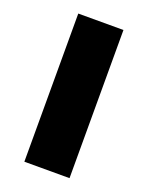

<svg xmlns="http://www.w3.org/2000/svg" viewBox="-108 -585 494 643"><g transform="rotate(20 139.5 -264.0)"><path d="M59 0V-528H220V0Z"/></g></svg>

Font: Bricolage Grotesque 24pt ExtraBold
Style: Regular
Weight: 800
Designer: Mathieu Triay
Foundry: Atelier Triay
Version: Version 1.001;gftools[0.9.33.dev8+g029e19f]